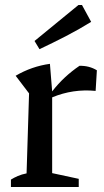

<svg xmlns="http://www.w3.org/2000/svg" viewBox="-20 -753 419 773"><path d="M24 0V-30Q37 -38 52 -44.5Q67 -51 87 -55L97 -377L43 -448Q108 -486 181 -496L190 -385Q214 -416 241.5 -441.5Q269 -467 300 -488Q339 -489 370 -470L365 -387Q274 -396 190 -361V-56L297 -33V0ZM139 -555 119 -588 296 -733H310L347 -665Q297 -634 244.5 -607Q192 -580 139 -555Z"/></svg>

Font: Piazzolla Medium
Style: Regular
Weight: 500
Designer: Juan Pablo del Peral
Foundry: Huerta Tipografica
Version: Version 1.330